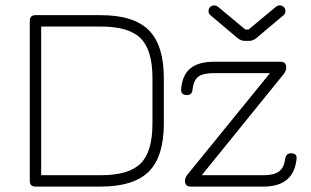

<svg xmlns="http://www.w3.org/2000/svg" viewBox="-20 -689 1150 709"><path d="M771 -669Q778 -669 785 -664L886 -580H898L999 -664Q1006 -669 1013 -669Q1022 -669 1028 -663Q1034 -657 1034 -648Q1034 -638 1026 -632L925 -547Q913 -538 899 -538H885Q871 -538 859 -547L758 -632Q750 -638 750 -648Q750 -657 756 -663Q762 -669 771 -669ZM111 0Q90 0 90 -21V-612Q90 -633 111 -633H352Q474 -633 529.5 -577.5Q585 -522 585 -400V-233Q585 -111 529.5 -55.5Q474 0 352 0ZM132 -42H352Q456 -42 499.5 -85.5Q543 -129 543 -233V-400Q543 -504 499.5 -547.5Q456 -591 352 -591H132ZM684 0Q663 0 663 -21Q663 -32 672 -44L977 -419H771Q730 -419 712.5 -406Q695 -393 691 -359Q690 -338 670 -338Q647 -338 649 -360Q653 -412 683 -436.5Q713 -461 771 -461H1016Q1037 -461 1037 -440Q1037 -428 1028 -416L725 -42H953Q992 -42 1010.5 -56Q1029 -70 1033 -102Q1036 -123 1055 -123Q1078 -123 1075 -101Q1064 0 953 0Z"/></svg>

Font: Jura Light
Style: Regular
Weight: 300
Designer: Daniel Johnson, Alexei Vanyashin
Foundry: Daniel Johnson
Version: Version 5.103